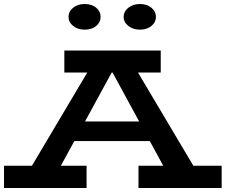

<svg xmlns="http://www.w3.org/2000/svg" viewBox="-20 -938 1126 958"><path d="M84 -18 444 -624H640L1000 -18H845L515 -625H564L233 -18ZM0 0V-111H412V0ZM316 -234 340 -332H739L762 -234ZM671 0V-111H1086V0ZM301 -576V-686H782V-576ZM678 -790Q644 -790 620.5 -808.5Q597 -827 597 -853Q597 -881 620.5 -899.5Q644 -918 678 -918Q713 -918 735.5 -899.5Q758 -881 758 -853Q758 -827 735.5 -808.5Q713 -790 678 -790ZM402 -790Q368 -790 345 -808.5Q322 -827 322 -853Q322 -881 345 -899.5Q368 -918 402 -918Q438 -918 460 -899.5Q482 -881 482 -853Q482 -827 460 -808.5Q438 -790 402 -790Z"/></svg>

Font: BioRhyme SemiExpanded
Style: Bold
Weight: 700
Width: 6
Designer: Aoife Mooney
Foundry: Aoife Mooney Type
Version: Version 1.600;gftools[0.9.33]